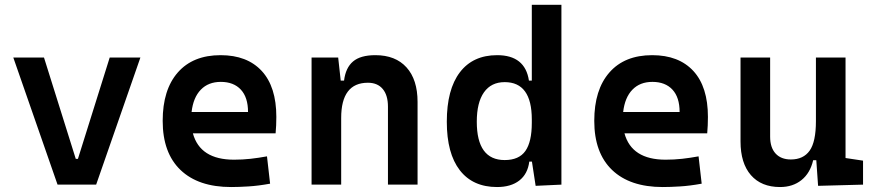

<svg xmlns="http://www.w3.org/2000/svg" viewBox="-20 -752 3556 782"><path d="M214.4 0 34.2 -517.6H159.2L288.6 -105H297.4L426.8 -517.6H551.8L371.6 0Z M921.4 9.8Q787.6 9.8 715.1 -59.8Q642.6 -129.4 642.6 -259.8Q642.6 -386.7 704.3 -457Q766.1 -527.3 878.4 -527.3Q986.8 -527.3 1046.1 -462.9Q1105.5 -398.4 1105.5 -275.9Q1105.5 -240.7 1102.5 -209H765.6Q794.9 -101.6 933.1 -101.6Q967.3 -101.6 1000.2 -105.2Q1033.2 -108.9 1067.4 -115.2L1080.1 -3.9Q1031.7 4.9 991.9 7.3Q952.1 9.8 921.4 9.8ZM760.3 -295.9H990.2Q990.2 -355.5 960.9 -387Q931.6 -418.5 879.4 -418.5Q828.6 -418.5 797.9 -386.7Q767.1 -355 760.3 -295.9Z M1560.1 0V-317.4Q1560.1 -364.3 1538.8 -389.6Q1517.6 -415 1478.5 -415Q1369.6 -415 1369.6 -271.5V0H1249V-517.6H1357.4L1367.7 -423.8H1381.3Q1387.7 -476.1 1418 -501.7Q1448.2 -527.3 1508.8 -527.3Q1590.8 -527.3 1635.7 -477.5Q1680.7 -427.7 1680.7 -336.9V0Z M2004.4 9.8Q1905.8 9.8 1852.8 -58.6Q1799.8 -127 1799.8 -256.3Q1799.8 -387.7 1853 -457.5Q1906.2 -527.3 2004.9 -527.3Q2118.7 -527.3 2134.3 -423.8H2146V-732.4H2266.6V0L2161.6 4.9L2146.5 -93.8H2135.7Q2129.4 -43.5 2095.2 -16.8Q2061 9.8 2004.4 9.8ZM2146 -251.5V-265.6Q2146 -417.5 2035.6 -417.5Q1980.5 -417.5 1951.2 -376Q1921.9 -334.5 1921.9 -256.3Q1921.9 -100.1 2035.6 -100.1Q2093.8 -100.1 2119.9 -137.2Q2146 -174.3 2146 -251.5Z M2679.2 9.8Q2545.4 9.8 2472.9 -59.8Q2400.4 -129.4 2400.4 -259.8Q2400.4 -386.7 2462.2 -457Q2523.9 -527.3 2636.2 -527.3Q2744.6 -527.3 2804 -462.9Q2863.3 -398.4 2863.3 -275.9Q2863.3 -240.7 2860.4 -209H2523.4Q2552.7 -101.6 2690.9 -101.6Q2725.1 -101.6 2758.1 -105.2Q2791 -108.9 2825.2 -115.2L2837.9 -3.9Q2789.6 4.9 2749.8 7.3Q2710 9.8 2679.2 9.8ZM2518.1 -295.9H2748Q2748 -355.5 2718.8 -387Q2689.5 -418.5 2637.2 -418.5Q2586.4 -418.5 2555.7 -386.7Q2524.9 -355 2518.1 -295.9Z M3157.2 9.8Q3080.6 9.8 3038.3 -38.8Q2996.1 -87.4 2996.1 -175.8V-517.6H3116.7V-195.3Q3116.7 -150.9 3138.9 -126.7Q3161.1 -102.5 3201.2 -102.5Q3252 -102.5 3277.6 -138.4Q3303.2 -174.3 3303.2 -258.8V-517.6H3423.8V-108.4L3495.1 -97.7V0L3312 4.9L3304.7 -99.6H3292Q3279.8 -46.9 3244.4 -18.6Q3209 9.8 3157.2 9.8Z"/></svg>

Font: CaskaydiaCove NF SemiBold
Style: Regular
Weight: 600
Designer: Aaron Bell
Foundry: Saja Typeworks
Version: Version 2111.001; VTT 6.35;Nerd Fonts 3.2.1